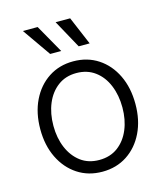

<svg xmlns="http://www.w3.org/2000/svg" viewBox="-113 -836 801 933"><g transform="rotate(-15 287.5 -369.5)"><path d="M287.1 11.2Q216.8 11.2 162.8 -24.2Q108.9 -59.6 78.4 -122.1Q47.9 -184.6 47.9 -265.6Q47.9 -347.7 78.4 -410.4Q108.9 -473.1 162.8 -508.5Q216.8 -543.9 287.1 -543.9Q357.9 -543.9 411.9 -508.5Q465.8 -473.1 496.1 -410.4Q526.4 -347.7 526.4 -265.6Q526.4 -184.6 496.1 -122.1Q465.8 -59.6 411.9 -24.2Q357.9 11.2 287.1 11.2ZM287.1 -47.9Q342.3 -47.9 381.1 -76.9Q419.9 -106 440.4 -155.3Q460.9 -204.6 460.9 -265.6Q460.9 -327.1 440.4 -377Q419.9 -426.8 380.9 -455.8Q341.8 -484.9 287.1 -484.9Q232.9 -484.9 194.1 -455.8Q155.3 -426.8 134.5 -377.2Q113.8 -327.6 113.8 -265.6Q113.8 -204.6 134.5 -155.3Q155.3 -106 193.8 -76.9Q232.4 -47.9 287.1 -47.9ZM332.5 -607.4 254.4 -749.5H327.6L387.7 -607.4ZM189 -607.4 89.8 -749.5H164.1L244.6 -607.4Z"/></g></svg>

Font: Inter 20pt Light
Style: Regular
Weight: 300
Version: Version 4.001;git-66647c0bb